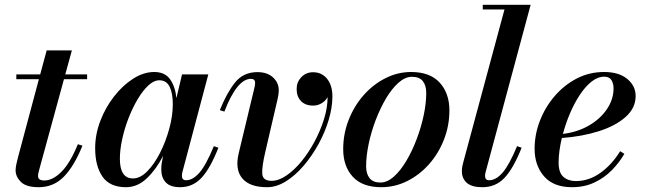

<svg xmlns="http://www.w3.org/2000/svg" viewBox="-20 -770 2699 800"><path d="M323.5 -163Q289.5 -78.5 246.5 -34.2Q203.5 10 141.5 10Q89 10 67 -12Q45 -34 45 -60.5Q45 -70.5 48.2 -86Q51.5 -101.5 55.5 -116.5L142 -440H48V-460H147.5L174.5 -560H279.5L252 -460H343V-440H246.5L143 -61.5Q141.5 -56 140 -49.2Q138.5 -42.5 138.5 -36Q138.5 -18 165 -18Q199.5 -18 235.8 -54Q272 -90 304.5 -169Z M890 -154.5Q856 -68 819.5 -29Q783 10 730.5 10Q689.5 10 670.8 -10Q652 -30 652 -63.5Q652 -79.5 654 -91.5L659.5 -120.5Q632 -66 592.8 -28Q553.5 10 505 10Q437.5 10 407 -34Q376.5 -78 376.5 -152.5Q376.5 -210 398 -266.2Q419.5 -322.5 455.5 -368.5Q491.5 -414.5 535 -442.2Q578.5 -470 622.5 -470Q667.5 -470 689 -439.2Q710.5 -408.5 715 -361L738.5 -460H848L740 -53Q738 -45 738 -37Q738 -19 755.5 -19Q783.5 -19 811 -50.5Q838.5 -82 871 -161ZM700 -336Q700 -381.5 686.8 -408.5Q673.5 -435.5 644 -435.5Q621 -435.5 597.8 -413.8Q574.5 -392 553.2 -356Q532 -320 515.2 -276.8Q498.5 -233.5 489 -189.5Q479.5 -145.5 479.5 -108.5Q479.5 -26.5 534 -26.5Q564 -26.5 593.5 -56.2Q623 -86 647 -133.5Q671 -181 685.5 -234.5Q700 -288 700 -336Z M1086 -139.5Q1070.5 -74 1072.8 -45.2Q1075 -16.5 1111.5 -16.5Q1141 -16.5 1173.2 -38.5Q1205.5 -60.5 1235.8 -97.2Q1266 -134 1290.5 -179.8Q1315 -225.5 1330 -273.5Q1345 -321.5 1345 -365.5Q1336.5 -349.5 1320.2 -339.8Q1304 -330 1284.5 -330Q1252.5 -330 1234.2 -348.8Q1216 -367.5 1216 -399.5Q1216 -428 1235.5 -448.5Q1255 -469 1284.5 -469Q1320.5 -469 1342.8 -441.8Q1365 -414.5 1365 -368Q1365 -322 1349.5 -270.2Q1334 -218.5 1306.8 -169Q1279.5 -119.5 1244.8 -79Q1210 -38.5 1171 -14.2Q1132 10 1092.5 10Q1020.5 10 989.5 -26.8Q958.5 -63.5 974.5 -131L1040.5 -406Q1041.5 -410.5 1042.2 -415.5Q1043 -420.5 1043 -424.5Q1043 -441.5 1025.5 -441.5Q996 -441.5 968 -406.2Q940 -371 915 -305L896 -311Q924.5 -382.5 959.2 -426Q994 -469.5 1052.5 -469.5Q1093.5 -469.5 1117.5 -447.5Q1141.5 -425.5 1141.5 -394Q1141.5 -383.5 1139.5 -372.8Q1137.5 -362 1136 -354.5Z M1568.5 10Q1490 10 1450 -33.5Q1410 -77 1410 -148.5Q1410 -212.5 1432.8 -270.5Q1455.5 -328.5 1495.2 -373.5Q1535 -418.5 1586 -444.2Q1637 -470 1693 -470Q1771.5 -470 1812 -425.8Q1852.5 -381.5 1852.5 -310Q1852.5 -246.5 1830 -188.8Q1807.5 -131 1768 -86.2Q1728.5 -41.5 1677.2 -15.8Q1626 10 1568.5 10ZM1565 -9.5Q1593.5 -9.5 1621.2 -34.2Q1649 -59 1673.2 -100Q1697.5 -141 1716.2 -190.5Q1735 -240 1745.5 -290Q1756 -340 1756 -382.5Q1756 -414 1741.8 -432Q1727.5 -450 1696.5 -450Q1668 -450 1640.2 -425.2Q1612.5 -400.5 1588.2 -359.5Q1564 -318.5 1545.2 -269.2Q1526.5 -220 1516 -169.8Q1505.5 -119.5 1505.5 -77Q1505.5 -46 1519.8 -27.8Q1534 -9.5 1565 -9.5Z M2153.5 -154.5Q2119 -68 2082.2 -29Q2045.5 10 1989.5 10Q1945.5 10 1925 -8.2Q1904.5 -26.5 1904.5 -56Q1904.5 -68 1906.5 -77.5Q1908.5 -87 1910.5 -94.5L2082 -730.5H1991.5V-750H2191L2003.5 -53.5Q2001 -44.5 2001 -37Q2001 -19 2018.5 -19Q2046.5 -19 2074 -50.5Q2101.5 -82 2134.5 -161Z M2307.5 -93Q2307.5 -50 2327.8 -32.8Q2348 -15.5 2379 -15.5Q2434 -15.5 2482 -50Q2530 -84.5 2564 -140L2581.5 -129Q2560.5 -92.5 2529.2 -60.8Q2498 -29 2456.5 -9.5Q2415 10 2363 10Q2286.5 10 2247 -35.2Q2207.5 -80.5 2207.5 -150Q2207.5 -209.5 2229.5 -266.5Q2251.5 -323.5 2291 -369.5Q2330.5 -415.5 2383 -442.8Q2435.5 -470 2497 -470Q2559 -470 2593.8 -441Q2628.5 -412 2628.5 -370Q2628.5 -319.5 2586.2 -282.2Q2544 -245 2474.2 -223Q2404.5 -201 2321 -195Q2307.5 -137.5 2307.5 -93ZM2498 -450.5Q2470.5 -450.5 2444.5 -429.8Q2418.5 -409 2395.8 -374.5Q2373 -340 2355 -297.8Q2337 -255.5 2325.5 -212Q2386.5 -219.5 2434.2 -247.2Q2482 -275 2509.2 -315.8Q2536.5 -356.5 2536.5 -402Q2536.5 -421.5 2527.8 -436Q2519 -450.5 2498 -450.5Z"/></svg>

Font: Bodoni* 11pt Medium
Style: Italic
Weight: 500
Italic angle: -13°
Version: Version 2.3